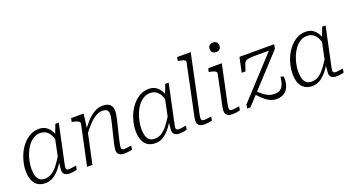

<svg xmlns="http://www.w3.org/2000/svg" viewBox="-52 -1386 3677 2011"><g transform="rotate(-20 1786.5 -380.5)"><path d="M484 -376 460 -342Q450 -392 432.5 -427.5Q415 -463 387 -482Q359 -501 319 -501Q280 -501 246.5 -481Q213 -461 187 -427.5Q161 -394 143.5 -352Q126 -310 116.5 -264.5Q107 -219 107 -177Q107 -131 117.5 -99Q128 -67 149.5 -50.5Q171 -34 205 -34Q249 -34 285 -57.5Q321 -81 355 -125.5Q389 -170 426 -232L436 -201Q404 -138 367 -90Q330 -42 288.5 -15Q247 12 197 12Q145 12 111 -11Q77 -34 60 -76.5Q43 -119 43 -178Q43 -228 55.5 -280Q68 -332 92 -379.5Q116 -427 150 -464.5Q184 -502 227 -524.5Q270 -547 320 -547Q368 -547 401 -525Q434 -503 454.5 -464.5Q475 -426 484 -376ZM542 -537 470 -197Q462 -160 456.5 -134Q451 -108 448 -92Q445 -76 445 -68Q445 -54 452.5 -48Q460 -42 475 -42Q499 -42 521 -46.5Q543 -51 558 -51L550 -8Q539 -5 525 -2.5Q511 0 496 1.5Q481 3 466 3Q445 3 428.5 -3.5Q412 -10 403 -23.5Q394 -37 394 -58Q394 -72 397.5 -103Q401 -134 406 -169L403 -171L451 -403L456 -412L504 -537Z M662 0H722L800 -367L798 -376L819 -537H680L671 -497L681 -495Q706 -490 724 -483.5Q742 -477 751 -468Q760 -459 757 -446ZM1083 -182 1124 -349Q1131 -380 1135.5 -406Q1140 -432 1140 -454Q1140 -496 1113.5 -521.5Q1087 -547 1033 -547Q983 -547 938 -520.5Q893 -494 851 -447.5Q809 -401 767 -340L778 -312Q821 -370 860 -411.5Q899 -453 936.5 -475Q974 -497 1012 -497Q1048 -497 1063 -482Q1078 -467 1078 -442Q1078 -422 1074.5 -401.5Q1071 -381 1064 -351L1027 -199Q1018 -162 1012 -136.5Q1006 -111 1003 -92.5Q1000 -74 1000 -59Q1000 -38 1009.5 -24Q1019 -10 1036.5 -3.5Q1054 3 1076 3Q1093 3 1108.5 1.5Q1124 0 1138.5 -2.5Q1153 -5 1165 -8L1173 -51Q1163 -51 1150 -48.5Q1137 -46 1122.5 -44Q1108 -42 1092 -42Q1077 -42 1069.5 -48.5Q1062 -55 1062 -69Q1062 -78 1064 -93Q1066 -108 1071 -130Q1076 -152 1083 -182Z M1709 -376 1685 -342Q1675 -392 1657.5 -427.5Q1640 -463 1612 -482Q1584 -501 1544 -501Q1505 -501 1471.5 -481Q1438 -461 1412 -427.5Q1386 -394 1368.5 -352Q1351 -310 1341.5 -264.5Q1332 -219 1332 -177Q1332 -131 1342.5 -99Q1353 -67 1374.5 -50.5Q1396 -34 1430 -34Q1474 -34 1510 -57.5Q1546 -81 1580 -125.5Q1614 -170 1651 -232L1661 -201Q1629 -138 1592 -90Q1555 -42 1513.5 -15Q1472 12 1422 12Q1370 12 1336 -11Q1302 -34 1285 -76.5Q1268 -119 1268 -178Q1268 -228 1280.5 -280Q1293 -332 1317 -379.5Q1341 -427 1375 -464.5Q1409 -502 1452 -524.5Q1495 -547 1545 -547Q1593 -547 1626 -525Q1659 -503 1679.5 -464.5Q1700 -426 1709 -376ZM1767 -537 1695 -197Q1687 -160 1681.5 -134Q1676 -108 1673 -92Q1670 -76 1670 -68Q1670 -54 1677.5 -48Q1685 -42 1700 -42Q1724 -42 1746 -46.5Q1768 -51 1783 -51L1775 -8Q1764 -5 1750 -2.5Q1736 0 1721 1.5Q1706 3 1691 3Q1670 3 1653.5 -3.5Q1637 -10 1628 -23.5Q1619 -37 1619 -58Q1619 -72 1622.5 -103Q1626 -134 1631 -169L1628 -171L1676 -403L1681 -412L1729 -537Z M2016 -673Q2018 -686 2010 -693Q2002 -700 1985.5 -705.5Q1969 -711 1944 -716L1934 -718L1942 -758H2093L1972 -182Q1965 -152 1960.5 -130Q1956 -108 1954 -93Q1952 -78 1952 -69Q1952 -55 1960 -48.5Q1968 -42 1983 -42Q1999 -42 2013.5 -44Q2028 -46 2041 -48.5Q2054 -51 2064 -51L2056 -8Q2044 -5 2030 -2.5Q2016 0 2000.5 1.5Q1985 3 1968 3Q1946 3 1929 -3.5Q1912 -10 1902 -24Q1892 -38 1892 -60Q1892 -74 1895 -93Q1898 -112 1903.5 -137.5Q1909 -163 1917 -199Z M2204 -60Q2204 -74 2207 -93Q2210 -112 2215.5 -137.5Q2221 -163 2229 -198L2282 -452Q2284 -464 2276 -471.5Q2268 -479 2251.5 -485Q2235 -491 2209 -495L2199 -497L2208 -537H2359L2284 -182Q2277 -152 2273 -130Q2269 -108 2266.5 -93Q2264 -78 2264 -69Q2264 -55 2272 -48.5Q2280 -42 2295 -42Q2311 -42 2325.5 -44Q2340 -46 2353.5 -48.5Q2367 -51 2376 -51L2368 -8Q2357 -5 2342.5 -2.5Q2328 0 2312.5 1.5Q2297 3 2281 3Q2258 3 2241 -3.5Q2224 -10 2214 -24Q2204 -38 2204 -60ZM2291 -720Q2291 -747 2306.5 -760Q2322 -773 2345 -773Q2368 -773 2383.5 -760Q2399 -747 2399 -720Q2399 -693 2383.5 -680Q2368 -667 2345 -667Q2322 -667 2306.5 -680Q2291 -693 2291 -720Z M2772 12Q2742 12 2715 2Q2688 -8 2663 -26.5Q2638 -45 2613 -70Q2588 -95 2560 -124L2587 -147Q2619 -117 2647 -94Q2675 -71 2704.5 -58.5Q2734 -46 2770 -46Q2806 -46 2830 -60Q2854 -74 2868.5 -106.5Q2883 -139 2889 -194L2922 -185Q2925 -135 2915.5 -98Q2906 -61 2886 -36.5Q2866 -12 2837 0Q2808 12 2772 12ZM2483 0H2447L2454 -43L2878 -503L2892 -492H2720Q2678 -492 2651 -489Q2624 -486 2609.5 -476.5Q2595 -467 2589 -449L2563 -372H2521L2556 -537H2943L2933 -488Z M3458 -376 3434 -342Q3424 -392 3406.5 -427.5Q3389 -463 3361 -482Q3333 -501 3293 -501Q3254 -501 3220.5 -481Q3187 -461 3161 -427.5Q3135 -394 3117.5 -352Q3100 -310 3090.5 -264.5Q3081 -219 3081 -177Q3081 -131 3091.5 -99Q3102 -67 3123.5 -50.5Q3145 -34 3179 -34Q3223 -34 3259 -57.5Q3295 -81 3329 -125.5Q3363 -170 3400 -232L3410 -201Q3378 -138 3341 -90Q3304 -42 3262.5 -15Q3221 12 3171 12Q3119 12 3085 -11Q3051 -34 3034 -76.5Q3017 -119 3017 -178Q3017 -228 3029.5 -280Q3042 -332 3066 -379.5Q3090 -427 3124 -464.5Q3158 -502 3201 -524.5Q3244 -547 3294 -547Q3342 -547 3375 -525Q3408 -503 3428.5 -464.5Q3449 -426 3458 -376ZM3516 -537 3444 -197Q3436 -160 3430.5 -134Q3425 -108 3422 -92Q3419 -76 3419 -68Q3419 -54 3426.5 -48Q3434 -42 3449 -42Q3473 -42 3495 -46.5Q3517 -51 3532 -51L3524 -8Q3513 -5 3499 -2.5Q3485 0 3470 1.5Q3455 3 3440 3Q3419 3 3402.5 -3.5Q3386 -10 3377 -23.5Q3368 -37 3368 -58Q3368 -72 3371.5 -103Q3375 -134 3380 -169L3377 -171L3425 -403L3430 -412L3478 -537Z"/></g></svg>

Font: Roboto Serif ExtraLight
Style: Italic
Weight: 250
Italic angle: -10°
Designer: Greg Gazdowicz
Foundry: Commercial Type
Version: Version 1.008